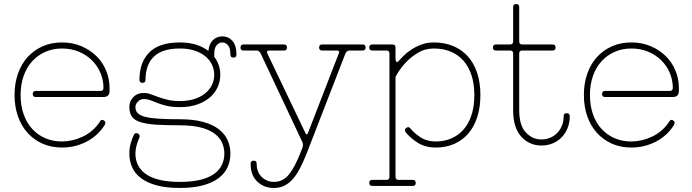

<svg xmlns="http://www.w3.org/2000/svg" viewBox="-20 -720 3424 950"><path d="M287 10Q234 10 191 -9Q148 -28 117 -62Q86 -96 69 -144Q52 -192 52 -250Q52 -308 69 -356Q86 -404 117 -438Q148 -472 191 -491Q234 -510 287 -510Q339 -510 382.5 -491.5Q426 -473 457 -442.5Q488 -412 505 -371Q522 -330 522 -285V-270Q522 -240 492 -240H157Q142 -240 142 -255Q142 -270 157 -270H477Q492 -270 492 -285Q492 -324 477 -359.5Q462 -395 434.5 -422Q407 -449 369.5 -464.5Q332 -480 287 -480Q242 -480 204.5 -463.5Q167 -447 139.5 -417Q112 -387 97 -344.5Q82 -302 82 -250Q82 -197 97 -154.5Q112 -112 139.5 -82Q167 -52 204.5 -36Q242 -20 287 -20Q311 -20 337.5 -26Q364 -32 389.5 -44Q415 -56 437 -75Q459 -94 476 -121Q483 -132 495 -123Q501 -119 501 -112.5Q501 -106 497 -100Q463 -47 407 -18.5Q351 10 287 10Z M642 -51Q647 -65 661 -60Q674 -54 670 -40Q664 -27 660 -14Q656 -3 653 11.5Q650 26 650 40Q650 70 662 95.5Q674 121 700 140Q726 159 768 169.5Q810 180 870 180Q930 180 972 169.5Q1014 159 1040 140Q1066 121 1078 95.5Q1090 70 1090 40Q1090 10 1078 -15.5Q1066 -41 1040 -60Q1014 -79 972 -89.5Q930 -100 870 -100Q802 -100 754.5 -103Q707 -106 677 -115Q647 -124 633.5 -142Q620 -160 620 -190Q620 -220 640 -240Q660 -260 690 -260Q709 -260 726.5 -253.5Q744 -247 765 -239.5Q786 -232 811 -226Q836 -220 870 -220Q911 -220 943 -230.5Q975 -241 996.5 -259Q1018 -277 1029 -300.5Q1040 -324 1040 -350Q1040 -376 1029 -399.5Q1018 -423 996.5 -441Q975 -459 943 -469.5Q911 -480 870 -480Q783 -480 741.5 -440Q700 -400 700 -325Q700 -310 685 -310Q670 -310 670 -325Q670 -412 719 -461Q768 -510 870 -510Q915 -510 950 -499Q985 -488 1011 -468Q1015 -504 1034 -522Q1053 -540 1080 -540Q1110 -540 1130 -517.5Q1150 -495 1150 -450Q1150 -435 1135 -435Q1120 -435 1120 -450Q1120 -484 1107.5 -497Q1095 -510 1080 -510Q1065 -510 1052.5 -497Q1040 -484 1040 -450V-439Q1070 -400 1070 -350Q1070 -318 1057 -289Q1044 -260 1018.5 -238Q993 -216 956 -203Q919 -190 870 -190Q832 -190 806.5 -196Q781 -202 761.5 -209.5Q742 -217 725.5 -223.5Q709 -230 690 -230Q675 -230 662.5 -217.5Q650 -205 650 -190Q650 -171 662 -159.5Q674 -148 700 -141.5Q726 -135 768 -132.5Q810 -130 870 -130Q937 -130 984.5 -117Q1032 -104 1062 -81Q1092 -58 1106 -27Q1120 4 1120 40Q1120 76 1106 107Q1092 138 1062 161Q1032 184 984.5 197Q937 210 870 210Q802 210 754.5 197Q707 184 677 161Q647 138 633.5 107Q620 76 620 40Q620 21 623 5Q626 -11 631 -24Q635 -38 642 -51Z M1270 -455Q1263 -470 1250 -470H1185Q1170 -470 1170 -485Q1170 -500 1185 -500H1385Q1400 -500 1400 -485Q1400 -470 1385 -470H1313Q1296 -470 1303 -455L1492 -60Q1494 -55 1497.5 -55Q1501 -55 1503 -60L1656 -455Q1663 -470 1646 -470H1574Q1559 -470 1559 -485Q1559 -500 1574 -500H1774Q1789 -500 1789 -485Q1789 -470 1774 -470H1709Q1696 -470 1689 -455L1499 35Q1483 76 1466.5 108.5Q1450 141 1431 163.5Q1412 186 1388.5 198Q1365 210 1335 210Q1286 210 1253 178.5Q1220 147 1220 90Q1220 75 1235 75Q1250 75 1250 90Q1250 132 1275.5 156Q1301 180 1335 180Q1380 180 1409.5 143.5Q1439 107 1467 35L1477 9Q1481 -4 1477 -15Z M1937 -429Q1937 -421 1940.5 -415Q1944 -409 1953 -419Q1962 -429 1977.5 -444.5Q1993 -460 2015 -474.5Q2037 -489 2065 -499.5Q2093 -510 2127 -510Q2179 -510 2221.5 -492.5Q2264 -475 2294 -442Q2324 -409 2340.5 -360.5Q2357 -312 2357 -250Q2357 -188 2341 -139.5Q2325 -91 2296 -58Q2267 -25 2226.5 -7.5Q2186 10 2137 10Q2084 10 2046.5 -14Q2009 -38 1987 -66Q1978 -78 1990 -87Q2002 -96 2011 -84Q2030 -61 2061 -40.5Q2092 -20 2137 -20Q2178 -20 2213 -35Q2248 -50 2273.5 -79Q2299 -108 2313 -151Q2327 -194 2327 -250Q2327 -306 2312.5 -349Q2298 -392 2272 -421Q2246 -450 2209 -465Q2172 -480 2127 -480Q2082 -480 2046.5 -458Q2011 -436 1987 -410Q1958 -379 1937 -340V155Q1937 170 1952 170H2022Q2037 170 2037 185Q2037 200 2022 200H1822Q1807 200 1807 185Q1807 170 1822 170H1892Q1907 170 1907 155V-455Q1907 -470 1892 -470H1822Q1807 -470 1807 -485Q1807 -500 1822 -500H1922Q1937 -500 1937 -485Z M2519 -685Q2519 -700 2534 -700Q2549 -700 2549 -685V-515Q2549 -500 2564 -500H2714Q2729 -500 2729 -485Q2729 -470 2714 -470H2564Q2549 -470 2549 -455V-175Q2549 -100 2581.5 -65Q2614 -30 2659 -30Q2681 -30 2701 -38Q2721 -46 2736 -61Q2751 -76 2760 -97.5Q2769 -119 2769 -145Q2769 -160 2784 -160Q2799 -160 2799 -145Q2799 -113 2788.5 -86.5Q2778 -60 2759 -40.5Q2740 -21 2714.5 -10.5Q2689 0 2659 0Q2599 0 2559 -44Q2519 -88 2519 -175V-455Q2519 -470 2504 -470H2434Q2419 -470 2419 -485Q2419 -500 2434 -500H2504Q2519 -500 2519 -515Z M3104 10Q3051 10 3008 -9Q2965 -28 2934 -62Q2903 -96 2886 -144Q2869 -192 2869 -250Q2869 -308 2886 -356Q2903 -404 2934 -438Q2965 -472 3008 -491Q3051 -510 3104 -510Q3156 -510 3199.5 -491.5Q3243 -473 3274 -442.5Q3305 -412 3322 -371Q3339 -330 3339 -285V-270Q3339 -240 3309 -240H2974Q2959 -240 2959 -255Q2959 -270 2974 -270H3294Q3309 -270 3309 -285Q3309 -324 3294 -359.5Q3279 -395 3251.5 -422Q3224 -449 3186.5 -464.5Q3149 -480 3104 -480Q3059 -480 3021.5 -463.5Q2984 -447 2956.5 -417Q2929 -387 2914 -344.5Q2899 -302 2899 -250Q2899 -197 2914 -154.5Q2929 -112 2956.5 -82Q2984 -52 3021.5 -36Q3059 -20 3104 -20Q3128 -20 3154.5 -26Q3181 -32 3206.5 -44Q3232 -56 3254 -75Q3276 -94 3293 -121Q3300 -132 3312 -123Q3318 -119 3318 -112.5Q3318 -106 3314 -100Q3280 -47 3224 -18.5Q3168 10 3104 10Z"/></svg>

Font: Nixie One
Style: Regular
Weight: 400
Designer: Jovanny Lemonad
Foundry: Jovanny Lemonad
Version: Version 1.000 2011 initial release